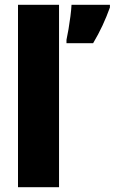

<svg xmlns="http://www.w3.org/2000/svg" viewBox="-20 -780 478 800"><path d="M226 0H55V-760H226ZM438 -749Q424 -710 407 -673.5Q390 -637 368 -600H257V-614Q261 -632 265.5 -658.5Q270 -685 273.5 -712.5Q277 -740 278 -760H438Z"/></svg>

Font: Noto Sans Telugu Condensed Black
Style: Regular
Weight: 900
Width: 3
Designer: Jelle Bosma - Monotype Design Team
Foundry: Monotype Imaging Inc.
Version: Version 2.005; ttfautohint (v1.8.4.7-5d5b)